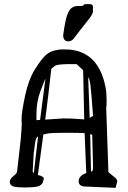

<svg xmlns="http://www.w3.org/2000/svg" viewBox="-20 -907 619 926"><path d="M309.6 -707.5C319.3 -707.5 328 -711.9 335.4 -720.7C361.8 -755.5 383.9 -783.9 401.6 -805.9C419.4 -827.9 428.2 -842.6 428.2 -850.1V-864.5V-869.1V-873C428.2 -874.7 428.1 -876 427.7 -877C427.4 -877.9 427.1 -879 426.8 -880.1C426.4 -881.3 425.9 -882.2 425.3 -882.8C424.6 -883.5 423.4 -884.4 421.6 -885.5C419.8 -886.6 415.3 -887.2 408 -887.2H394.8C393.3 -887.2 391.4 -887 388.9 -886.7C386.5 -886.4 384.7 -885.6 383.5 -884.3C382.4 -883 381.5 -881.3 380.9 -879.4C377.3 -878.4 368.2 -877.9 353.5 -877.9C338.9 -877.9 326.9 -872.3 317.6 -861.1C308.3 -849.9 300.8 -829.4 294.9 -799.8C291.3 -781.9 287.9 -761.2 284.7 -737.8C284.7 -717.6 293 -707.5 309.6 -707.5ZM27.3 -29.8V-28.3C28.3 -17.3 34.6 -10.3 46.1 -7.3C57.7 -4.4 75.8 -2.9 100.3 -2.9C124.9 -2.9 144.3 -4.3 158.4 -7.1C172.6 -9.8 182.1 -16.9 187 -28.3L191.4 -45.9L190.9 -46.9L188 -53.2L172.9 -60.5C166.7 -61.5 163.2 -62.2 162.6 -62.5C171.7 -127.6 180.5 -192.9 189 -258.3C190.3 -258.6 196.7 -260.1 208.3 -262.7C219.8 -265.3 248.5 -266.6 294.2 -266.6C339.9 -266.6 371.3 -266.1 388.2 -265.1C390.5 -201 393.1 -136.7 396 -72.3C385.9 -69 377.3 -64 370.1 -57.4C363 -50.7 359.4 -42.5 359.4 -32.7V-30.3C360.4 -18.6 367.4 -11.1 380.4 -7.8L537.6 -1L545.9 -34.2L540 -45.9L502.9 -76.7L492.2 -386.2C493.5 -393.7 494.1 -403.9 494.1 -416.7C494.1 -429.6 493.7 -443.7 492.7 -459C491.7 -474.3 488.3 -493 482.4 -515.1C456.1 -610.5 399.3 -661.5 312 -668C299 -668.6 288.2 -668.9 279.8 -668.9C271.3 -668.9 258.9 -667.1 242.4 -663.3C226 -659.6 211 -651.2 197.5 -638.2C184 -625.2 167.3 -602.8 147.5 -571C127.6 -539.3 112.1 -497.1 100.8 -444.3C89.6 -391.6 84 -354.5 84 -333L85 -308.1C84.3 -289.9 82.7 -265.8 80.1 -235.8L62.5 -80.6C62.5 -74.7 56.6 -67.1 44.9 -57.9C33.2 -48.6 27.3 -39.2 27.3 -29.8ZM155.8 -355C155.8 -396.3 162 -433.4 174.6 -466.3C187.1 -499.2 195.3 -519.9 199.2 -528.3C190.4 -461.9 181.8 -395.3 173.3 -328.6L155.8 -327.6ZM142.6 -167.5C147.8 -210.8 151.7 -234.7 154.3 -239.3C156.9 -243.8 160 -247.1 163.6 -249C156.4 -189.8 149.6 -130.5 143.1 -71.3C139.8 -74.2 138 -77.6 137.7 -81.5ZM227.5 -575.2 245.1 -589.8H245.6C253.1 -594.4 272.5 -597 303.7 -597.7H349.1L380.9 -568.8C382.2 -489.7 384 -410.5 386.2 -331.1C377.8 -331.4 365.6 -332.3 349.9 -333.7C334.1 -335.2 312.8 -335.9 286.1 -335.9L198.2 -330.1C208.7 -411.5 218.4 -493.2 227.5 -575.2ZM428.7 -106.4C428.7 -94.7 427.9 -86.9 426.3 -83C425 -81.7 422.5 -80.2 418.9 -78.6C418 -139.2 416.7 -199.9 415 -260.7C420.2 -258.8 423.5 -257.2 424.8 -255.9ZM412.6 -338.4C410.6 -404.1 408.2 -470.1 405.3 -536.1C405.6 -535.8 407.5 -531.7 410.9 -523.7C414.3 -515.7 418 -487 421.9 -437.5L428.7 -348.1Z"/></svg>

Font: Drukaatie burti
Style: Regular
Weight: 400
Version: Version 0.14.4